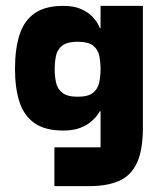

<svg xmlns="http://www.w3.org/2000/svg" viewBox="-20 -434 536 653"><path d="M165 199V67H322V-56H320Q320 -56 313.5 -46Q307 -36 293 -23Q279 -10 255 0Q231 10 195 10Q133 10 97 -15.5Q61 -41 46 -88Q31 -135 31 -199Q31 -268 46.5 -316Q62 -364 98 -389Q134 -414 195 -414Q233 -414 257.5 -402.5Q282 -391 295.5 -376Q309 -361 314.5 -349.5Q320 -338 320 -338H322V-414H466V0Q466 77 445.5 120.5Q425 164 384.5 181.5Q344 199 284 199ZM244 -105Q280 -105 296.5 -118.5Q313 -132 317.5 -153.5Q322 -175 322 -199Q322 -223 317.5 -244.5Q313 -266 296.5 -279Q280 -292 244 -292Q209 -292 192 -279Q175 -266 170.5 -244.5Q166 -223 166 -199Q166 -175 170.5 -153.5Q175 -132 192 -118.5Q209 -105 244 -105Z"/></svg>

Font: Darker Grotesque Black
Style: Regular
Weight: 900
Designer: Gabriel Lam
Foundry: TypeRant
Version: Version 1.000;gftools[0.9.28]